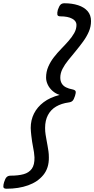

<svg xmlns="http://www.w3.org/2000/svg" viewBox="-60 -1080 577 1175"><path d="M-20 75Q-39 75 -39.5 63Q-40 51 -35 35Q-28 12 -19 3.5Q-10 -5 5 -5Q52 -5 84.5 -14Q117 -23 134.5 -47Q152 -71 151 -117Q150 -133 148 -148Q146 -163 142.5 -179Q139 -195 136.5 -213Q134 -231 131.5 -251.5Q129 -272 128 -297Q128 -345 148 -385Q168 -425 207 -454.5Q246 -484 305 -499Q280 -507 261 -524Q242 -541 232 -562.5Q222 -584 222 -605Q222 -641 235.5 -672Q249 -703 270 -730Q291 -757 315 -781.5Q339 -806 360 -830Q381 -854 394.5 -878Q408 -902 408 -928Q408 -951 382 -965.5Q356 -980 309 -980Q293 -980 291 -990.5Q289 -1001 294 -1020Q302 -1043 310.5 -1051.5Q319 -1060 334 -1060Q381 -1060 418 -1048Q455 -1036 476 -1012Q497 -988 497 -951Q497 -917 483.5 -886Q470 -855 448.5 -825.5Q427 -796 403.5 -767.5Q380 -739 358 -712Q336 -685 322.5 -658.5Q309 -632 309 -605Q309 -584 318 -569Q327 -554 344 -545.5Q361 -537 383 -533Q401 -529 403 -520.5Q405 -512 399 -493Q392 -471 384 -463Q376 -455 360 -453Q316 -447 283.5 -428Q251 -409 233.5 -376Q216 -343 216 -297Q216 -275 219 -256.5Q222 -238 225 -221.5Q228 -205 231 -188.5Q234 -172 236.5 -154.5Q239 -137 239 -117Q240 -52 205.5 -9.5Q171 33 112.5 54Q54 75 -20 75Z"/></svg>

Font: Playwrite CZ
Style: Regular
Weight: 400
Designer: Veronika Burian, José Scaglione
Foundry: TypeTogether
Version: Version 1.002